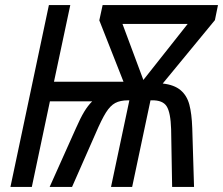

<svg xmlns="http://www.w3.org/2000/svg" viewBox="-20 -734 876 754"><path d="M172 -714H256L192 -413H465L370 -654L383 -714H836L824 -655L619 -406Q664 -401 689 -380Q714 -359 723.5 -323.5Q733 -288 735 -231L742 0H656L652 -227Q650 -292 634.5 -316.5Q619 -341 576 -340H571L499 0H416L488 -340H483Q452 -340 432.5 -329.5Q413 -319 396 -292Q379 -265 355 -209L263 0H175L278 -230Q296 -271 310.5 -295Q325 -319 342 -336H176L105 0H21ZM717 -640H461L543 -420Z"/></svg>

Font: Noto Sans UI Narrow
Style: Italic
Weight: 400
Width: 4
Italic angle: -12°
Designer: Monotype Design Team
Foundry: Monotype Imaging Inc.
Version: Version 1.001